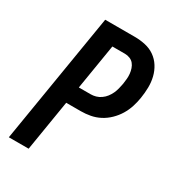

<svg xmlns="http://www.w3.org/2000/svg" viewBox="-178 -838 855 941"><g transform="rotate(30 250.0 -367.5)"><path d="M18 0 139 -735H306Q337 -735 366.5 -728.5Q396 -722 419.5 -705.5Q443 -689 458.5 -664.5Q474 -640 481 -611.5Q488 -583 487.5 -552.5Q487 -522 482 -491Q478 -465 469.5 -438.5Q461 -412 446.5 -388Q432 -364 411 -343.5Q390 -323 365 -310Q340 -297 313 -292Q286 -287 259 -287H177L130 0ZM193 -383H260Q274 -383 288.5 -387Q303 -391 316.5 -400.5Q330 -410 339.5 -422.5Q349 -435 355.5 -449Q362 -463 365.5 -477.5Q369 -492 372 -507Q374 -521 375.5 -536Q377 -551 375.5 -565.5Q374 -580 369.5 -593.5Q365 -607 356.5 -617.5Q348 -628 334.5 -633.5Q321 -639 306 -639H235Z"/></g></svg>

Font: Iosevka Term Curly Oblique
Style: Bold
Weight: 700
Italic angle: -9°
Designer: Belleve Invis
Foundry: Belleve Invis
Version: Version 32.3.0